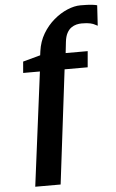

<svg xmlns="http://www.w3.org/2000/svg" viewBox="-64 -868 657 1085"><g transform="rotate(-5 264.5 -325.5)"><path d="M186.5 -586.5Q194 -641 220 -684.8Q246 -728.5 283 -760Q320 -791.5 360 -808.2Q400 -825 434.5 -825Q479.5 -825 501 -822.2Q522.5 -819.5 529 -817L522 -701.5Q515.5 -704 507.2 -709Q499 -714 482 -718.2Q465 -722.5 432.5 -722.5Q418 -722.5 402.8 -718.8Q387.5 -715 373.2 -705Q359 -695 348.8 -676Q338.5 -657 335 -626L328 -563.5H453L445 -472.5H314L235 174H91L174 -472.5H79L84.5 -536.5L183.5 -563.5Z"/></g></svg>

Font: Merriweather 20pt Black
Style: Italic
Weight: 900
Italic angle: -7.8°
Version: Version 2.101